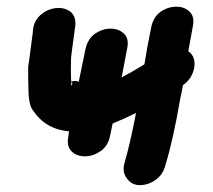

<svg xmlns="http://www.w3.org/2000/svg" viewBox="-20 -551 635 573"><path d="M357 -21Q371 1 396 1.5Q421 2 443.5 -13.5Q466 -29 473 -56Q497 -134 518 -257Q522 -274 526 -297Q548 -312 556.5 -337Q565 -362 556 -382Q551 -392 542 -398Q550 -441 555 -470Q562 -500 546.5 -515.5Q531 -531 506 -531Q481 -531 459 -515.5Q437 -500 431 -468Q420 -416 411 -359Q372 -335 343 -320Q351 -364 359 -404Q366 -434 351 -449.5Q336 -465 311.5 -465.5Q287 -466 264.5 -451Q242 -436 235 -404L215 -307Q202 -312 193 -307L192 -314Q191 -337 192 -375Q191 -376 205 -477Q206 -506 187.5 -518Q169 -530 144 -526.5Q119 -523 99 -504.5Q79 -486 78 -455Q65 -354 64 -351Q64 -312 65 -283Q65 -266 67 -255Q69 -234 78 -222Q116 -165 186 -159L184 -144Q178 -114 194 -99Q210 -84 234.5 -84.5Q259 -85 281 -100.5Q303 -116 309 -148L316 -182L320 -184Q350 -196 386 -214Q369 -125 352 -66Q344 -40 357 -21ZM194 -295 193 -296Q192 -301 193 -306Q198 -305 194 -295Z"/></svg>

Font: Balsamiq Sans
Style: Bold Italic
Weight: 700
Italic angle: -12°
Designer: Michael Angeles
Foundry: Balsamiq SRL
Version: Version 1.020; ttfautohint (v1.8.4.7-5d5b);gftools[0.9.26]